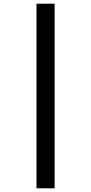

<svg xmlns="http://www.w3.org/2000/svg" viewBox="-20 -784 493 1037"><path d="M177 -764H275V233H177Z"/></svg>

Font: Noto Sans Condensed SemiBold
Style: Regular
Weight: 600
Width: 3
Designer: Monotype Design Team
Foundry: Monotype Imaging Inc.
Version: Version 2.013; ttfautohint (v1.8.4.7-5d5b)